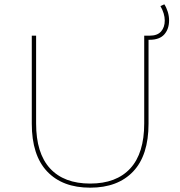

<svg xmlns="http://www.w3.org/2000/svg" viewBox="-20 -865 834 888"><path d="M397 3Q269 3 198 -72Q127 -147 127 -293V-700H147V-294Q147 -156 211.5 -86Q276 -16 397 -16Q518 -16 582.5 -86Q647 -156 647 -294V-700H667V-293Q667 -147 596 -72Q525 3 397 3ZM662 -700H672Q708 -700 725 -719.5Q742 -739 742 -770Q742 -802 722 -837L740 -845Q750 -830 756 -810Q762 -790 762 -771Q762 -731 740 -706Q718 -681 672 -681H662Z"/></svg>

Font: Montserrat
Style: Regular
Weight: 400
Designer: Julieta Ulanovsky
Foundry: Julieta Ulanovsky
Version: Version 8.000